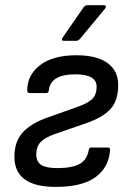

<svg xmlns="http://www.w3.org/2000/svg" viewBox="-20 -715 507 747"><path d="M228 -556.2Q222.7 -556.2 221.2 -559.3Q219.7 -562.5 223.1 -567.9L304.2 -685.1Q310.5 -694.8 320.8 -694.8H383.8Q389.6 -694.8 391.4 -691.2Q393.1 -687.5 389.2 -682.1L293 -565.9Q284.7 -556.2 276.9 -556.2ZM196.8 12.2Q36.1 12.2 36.1 -105Q36.1 -164.1 68.1 -199.5Q100.1 -234.9 165 -257.8L283.2 -299.8Q321.8 -313.5 338.9 -330.1Q356 -346.7 356 -377.9Q356 -425.8 272.9 -425.8Q175.8 -425.8 169.9 -362.8Q168.5 -353 160.2 -353H96.2Q85.9 -353 85.9 -362.8Q85.9 -422.9 135.7 -461.4Q185.5 -500 277.8 -500Q356.9 -500 398.4 -469.7Q439.9 -439.5 439.9 -384.8Q439.9 -322.8 408.9 -289.8Q377.9 -256.8 313 -234.9L191.9 -192.9Q155.3 -180.2 138.2 -162.4Q121.1 -144.5 121.1 -115.2Q121.1 -85.9 140.1 -73.5Q159.2 -61 203.1 -61Q259.3 -61 288.8 -76.7Q318.4 -92.3 325.2 -130.9Q326.7 -141.1 335 -141.1H398.9Q409.7 -141.1 408.2 -130.9Q403.8 -64 351.8 -25.9Q299.8 12.2 196.8 12.2Z"/></svg>

Font: Sofia Sans
Style: Italic
Weight: 400
Italic angle: -9°
Designer: Botio Nikoltchev, Ani Petrova
Foundry: lettersoup
Version: Version 4.100